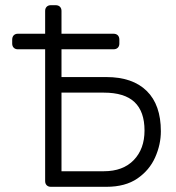

<svg xmlns="http://www.w3.org/2000/svg" viewBox="-20 -720 680 740"><path d="M49 -530Q39 -530 33 -536Q27 -542 27 -552V-567Q27 -578 33 -584Q39 -590 49 -590H417Q428 -590 434 -584Q440 -578 440 -567V-552Q440 -542 434 -536Q428 -530 417 -530ZM176 0Q166 0 160 -6Q154 -12 154 -22V-678Q154 -688 160 -694Q166 -700 176 -700H194Q205 -700 211 -694Q217 -688 217 -678V-423H390Q491 -423 545.5 -369.5Q600 -316 600 -214Q600 -163 578 -113.5Q556 -64 509.5 -32Q463 0 390 0ZM217 -60H380Q454 -60 495.5 -103Q537 -146 537 -217Q537 -290 498.5 -326.5Q460 -363 380 -363H217Z"/></svg>

Font: Rubik Light Light
Style: Regular
Weight: 300
Version: Version 2.101